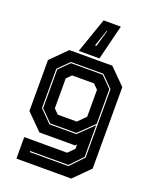

<svg xmlns="http://www.w3.org/2000/svg" viewBox="-176 -883 956 1183"><g transform="rotate(20 302.5 -292.0)"><path d="M80 200V59H361L401.5 18.5V-10L391.5 0H158L55 -103V-437L158 -540H439.5L542.5 -437V97L439.5 200ZM143.5 134H397L478.5 48V-400L405 -474.5H192L121.5 -404V-146L199 -68H375.5L471.5 -161.5V46L394.5 127H143.5ZM201.5 -75 128.5 -148V-402L194.5 -467.5H402.5L471.5 -398V-170.5L373 -75ZM227 -141.5H351.5L401.5 -191.5V-368.5L370.5 -399H227L196.5 -368.5V-172ZM406.5 -784 349.5 -555H214L293.5 -784ZM337.5 -731H334L296.5 -621H306Z"/></g></svg>

Font: Tourney ExtraBold
Style: Regular
Weight: 800
Designer: Tyler Finck
Foundry: Etcetera Type Co
Version: Version 1.015